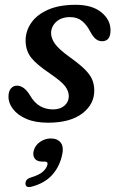

<svg xmlns="http://www.w3.org/2000/svg" viewBox="-20 -488 480 780"><path d="M195.5 -43.5Q224.5 -43.5 242 -58.8Q259.5 -74 259.5 -97.5Q259 -118.5 244.5 -137.8Q230 -157 183.5 -189Q129 -225.5 107 -253.2Q85 -281 84 -321Q83.5 -361.5 106.8 -395Q130 -428.5 175.2 -448.5Q220.5 -468.5 287 -468.5Q354.5 -468.5 391.8 -438Q429 -407.5 429 -365Q429 -320.5 394.5 -320.5Q381.5 -320.5 370.2 -328.8Q359 -337 347.5 -358Q333 -386.5 313.5 -402.5Q294 -418.5 265 -418.5Q229 -418.5 208.2 -399.2Q187.5 -380 187.5 -352.5Q188 -332 203.2 -310.2Q218.5 -288.5 262.5 -256.5Q302.5 -228 324 -206.8Q345.5 -185.5 354 -165.8Q362.5 -146 363 -122.5Q364 -65 314.5 -27.2Q265 10.5 175 10.5Q123 10.5 87.2 -5Q51.5 -20.5 32.8 -45Q14 -69.5 14.5 -96Q14.5 -117 24.2 -128.5Q34 -140 49 -140Q77.5 -140 101 -102Q119.5 -70 143 -56.8Q166.5 -43.5 195.5 -43.5ZM152.5 168.5Q130 168.5 121 156Q112 143.5 117 124Q123 102 143 88.2Q163 74.5 186.5 74.5Q214 74.5 227.5 92.5Q241 110.5 230.5 149.5Q218.5 195 188.8 226Q159 257 109.5 270Q83.5 277 83.5 257.5Q83.5 239 107 232.5Q138.5 223 153.5 210Q168.5 197 172.5 182Q176 168.5 161.5 168.5Z"/></svg>

Font: Fraunces 9pt S100
Style: Italic
Weight: 400
Italic angle: -16°
Version: Version 1.000; ttfautohint (v1.8.3)